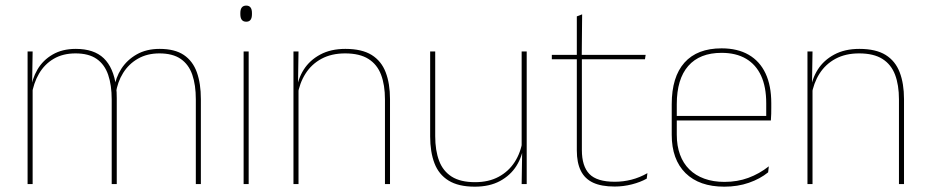

<svg xmlns="http://www.w3.org/2000/svg" viewBox="-20 -674 3404 703"><path d="M697 0V-310Q697 -363 684 -400.5Q671 -438 641.8 -458.2Q612.5 -478.5 563.5 -478.5Q519 -478.5 485.2 -459.2Q451.5 -440 430.8 -406.8Q410 -373.5 404 -331.5L393.5 -351.5H398.5Q403 -389 424 -421.8Q445 -454.5 480.5 -474.8Q516 -495 564.5 -495Q620 -495 653 -472.8Q686 -450.5 700.8 -409.2Q715.5 -368 715.5 -311V0ZM81 0V-485.5H99.5L97.5 -357.5H99.5V0ZM389 0V-309.5Q389 -362.5 376 -400.2Q363 -438 334 -458.2Q305 -478.5 256.5 -478.5Q210.5 -478.5 176.8 -458.8Q143 -439 122.8 -404.2Q102.5 -369.5 96 -325L85.5 -344H92.5Q97 -385 117 -419.2Q137 -453.5 172.5 -474.2Q208 -495 257.5 -495Q324 -495 359.8 -460.8Q395.5 -426.5 405 -358Q406.5 -346.5 407 -336Q407.5 -325.5 407.5 -314V0Z M872 0V-485.5H890.5V0ZM881.5 -594.5Q871 -594.5 865.5 -601.2Q860 -608 860 -622V-626.5Q860 -640 865.5 -646.8Q871 -653.5 881.5 -653.5Q892 -653.5 897.2 -646.8Q902.5 -640 902.5 -626.5V-622Q902.5 -608 897.2 -601.2Q892 -594.5 881.5 -594.5Z M1389.5 0V-310Q1389.5 -363 1375.2 -400.5Q1361 -438 1329 -458.2Q1297 -478.5 1243.5 -478.5Q1194 -478.5 1157.2 -458.8Q1120.5 -439 1098.5 -404.2Q1076.5 -369.5 1069.5 -325L1060.5 -344H1066Q1070.5 -385 1092.2 -419.2Q1114 -453.5 1152.5 -474.2Q1191 -495 1244.5 -495Q1305 -495 1340.8 -472.8Q1376.5 -450.5 1392.2 -409.2Q1408 -368 1408 -311V0ZM1054.5 0V-485.5H1073L1071 -358.5H1073V0Z M1573.5 -485.5V-175.5Q1573.5 -123 1587.8 -85.2Q1602 -47.5 1634 -27.2Q1666 -7 1719.5 -7Q1769.5 -7 1806 -26.8Q1842.5 -46.5 1864.8 -81.2Q1887 -116 1893.5 -160.5L1902.5 -141.5H1897Q1892.5 -101 1870.8 -66.5Q1849 -32 1810.8 -11.2Q1772.5 9.5 1718.5 9.5Q1658.5 9.5 1622.5 -12.8Q1586.5 -35 1570.8 -76.2Q1555 -117.5 1555 -174.5V-485.5ZM1908.5 -485.5V0H1890L1892 -127H1890V-485.5Z M2230.5 9Q2182 9 2151.5 -5.2Q2121 -19.5 2106.5 -49Q2092 -78.5 2092 -123V-462.5H2110.5V-124.5Q2110.5 -65.5 2138 -37Q2165.5 -8.5 2231 -8.5Q2262 -8.5 2292.2 -16.2Q2322.5 -24 2350.5 -40L2348 -20Q2325 -7 2293.8 1Q2262.5 9 2230.5 9ZM2000.5 -457V-473H2344L2341.5 -457ZM2092 -468V-614L2111.5 -621.5L2110 -468Z M2632 9.5Q2540.5 9.5 2490 -40.2Q2439.5 -90 2439.5 -180.5V-292.5Q2439.5 -392.5 2486.2 -444.8Q2533 -497 2622 -497Q2680.5 -497 2721.2 -473.5Q2762 -450 2783 -405.2Q2804 -360.5 2804 -296.5V-279.5Q2804 -268.5 2803.8 -257.5Q2803.5 -246.5 2802.5 -233H2785.5Q2785.5 -250.5 2785.5 -266.5Q2785.5 -282.5 2785.5 -296Q2785.5 -355.5 2766.8 -396.5Q2748 -437.5 2711.5 -459Q2675 -480.5 2622 -480.5Q2542 -480.5 2500 -432.5Q2458 -384.5 2458 -292.5V-243.5V-239.5V-181Q2458 -140 2469.8 -108Q2481.5 -76 2504 -53.8Q2526.5 -31.5 2559 -19.8Q2591.5 -8 2632.5 -8Q2680 -8 2720 -22.8Q2760 -37.5 2795 -65L2792.5 -43Q2763 -19 2722 -4.8Q2681 9.5 2632 9.5ZM2448 -233V-249.5H2796V-233Z M3271.5 0V-310Q3271.5 -363 3257.2 -400.5Q3243 -438 3211 -458.2Q3179 -478.5 3125.5 -478.5Q3076 -478.5 3039.2 -458.8Q3002.5 -439 2980.5 -404.2Q2958.5 -369.5 2951.5 -325L2942.5 -344H2948Q2952.5 -385 2974.2 -419.2Q2996 -453.5 3034.5 -474.2Q3073 -495 3126.5 -495Q3187 -495 3222.8 -472.8Q3258.5 -450.5 3274.2 -409.2Q3290 -368 3290 -311V0ZM2936.5 0V-485.5H2955L2953 -358.5H2955V0Z"/></svg>

Font: Anek Odia Thin
Style: Regular
Weight: 250
Version: Version 1.003